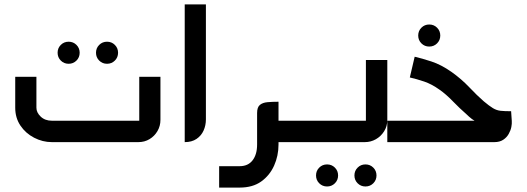

<svg xmlns="http://www.w3.org/2000/svg" viewBox="-20 -644 2387 870"><path d="M291 -355Q270 -355 255.5 -369.5Q241 -384 241 -405Q241 -426 255.5 -440.5Q270 -455 291 -455Q312 -455 326.5 -440.5Q341 -426 341 -405Q341 -384 326.5 -369.5Q312 -355 291 -355ZM465 -355Q444 -355 429.5 -369.5Q415 -384 415 -405Q415 -426 429.5 -440.5Q444 -455 465 -455Q486 -455 500.5 -440.5Q515 -426 515 -405Q515 -384 500.5 -369.5Q486 -355 465 -355Z M215 0Q173 0 134.5 -20Q96 -40 72.5 -75Q49 -110 49 -156V-296H145V-156Q145 -134 164.5 -115.5Q184 -97 215 -97H623Q619 -93 616.5 -90.5Q614 -88 611 -85V-296H707V-101Q707 -73 693.5 -50Q680 -27 657.5 -13.5Q635 0 607 0Z M817 0V-624H913V-103Q913 -76 902.5 -52.5Q892 -29 870.5 -14.5Q849 0 817 0Z M1217 0V-97H1361V0ZM973 206V109H1066Q1104 109 1124.5 82.5Q1145 56 1145 11V-132Q1145 -158 1157.5 -168.5Q1170 -179 1192 -181Q1214 -183 1242 -183V11Q1242 62 1222 106.5Q1202 151 1163.5 178.5Q1125 206 1066 206Z M1462 201Q1441 201 1426.5 186.5Q1412 172 1412 151Q1412 130 1426.5 115.5Q1441 101 1462 101Q1483 101 1497.5 115.5Q1512 130 1512 151Q1512 172 1497.5 186.5Q1483 201 1462 201ZM1636 201Q1615 201 1600.5 186.5Q1586 172 1586 151Q1586 130 1600.5 115.5Q1615 101 1636 101Q1657 101 1671.5 115.5Q1686 130 1686 151Q1686 172 1671.5 186.5Q1657 201 1636 201Z M1344 0V-97H1649Q1647 -93 1644 -90Q1641 -87 1638 -84V-372H1735V-100Q1735 -72 1720.5 -49Q1706 -26 1683 -13Q1660 0 1633 0Z M1925 -433Q1904 -433 1889.5 -447.5Q1875 -462 1875 -483Q1875 -504 1889.5 -518.5Q1904 -533 1925 -533Q1946 -533 1960.5 -518.5Q1975 -504 1975 -483Q1975 -462 1960.5 -447.5Q1946 -433 1925 -433Z M1735 0V-97H2146Q2146 -95 2145.5 -93Q2145 -91 2145 -90Q2131 -95 2118 -105Q2105 -115 2094 -126Q2063 -153 2031.5 -185.5Q2000 -218 1971 -238Q1936 -263 1902 -274.5Q1868 -286 1837 -293L1859 -387Q1890 -380 1934.5 -365.5Q1979 -351 2026 -318Q2071 -286 2106.5 -248.5Q2142 -211 2172 -185Q2197 -164 2213.5 -154Q2230 -144 2248 -142Q2266 -140 2296 -140L2299 -96Q2300 -84 2297 -68.5Q2294 -53 2285 -37Q2276 -21 2260 -10.5Q2244 0 2220 0Z"/></svg>

Font: Mada Medium
Style: Regular
Weight: 500
Designer: Khaled Hosny
Version: Version 1.5